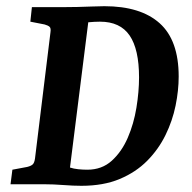

<svg xmlns="http://www.w3.org/2000/svg" viewBox="-20 -595 620 620"><path d="M243 5Q217 5 184.5 2.5Q152 0 123 0H14L20 -47L68 -56Q80 -59 85.5 -64Q91 -69 93 -83L143 -491Q145 -504 140 -508.5Q135 -513 124 -516L78 -525L83 -572H189Q206 -572 230 -572.5Q254 -573 277.5 -574Q301 -575 317 -575Q434 -575 495.5 -520Q557 -465 557 -348Q557 -303 547 -254Q537 -205 514.5 -159Q492 -113 455.5 -76Q419 -39 366.5 -17Q314 5 243 5ZM262 -47Q309 -47 341 -76Q373 -105 392.5 -150Q412 -195 420.5 -247Q429 -299 429 -345Q429 -436 398.5 -480.5Q368 -525 303 -525Q295 -525 284.5 -524.5Q274 -524 265 -523L206 -54Q218 -50 233 -48.5Q248 -47 262 -47Z"/></svg>

Font: Rasa SemiBold
Style: Italic
Weight: 600
Italic angle: -7.10001°
Designer: Anna Giedrys (Yrsa+Rasa design), David Brezina (Yrsa art-direction, Rasa art-direction, design)
Foundry: Rosetta Type Foundry
Version: Version 2.004